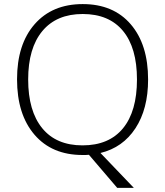

<svg xmlns="http://www.w3.org/2000/svg" viewBox="-20 -745 804 935"><path d="M701.2 -357.9Q701.2 -214.4 639.6 -120.4Q578.1 -26.4 469.2 0L631.8 169.9H550.8L413.1 8.8L397 9.8H381.8Q232.9 9.8 147.9 -89.1Q63 -188 63 -358.9Q63 -529.3 148.7 -627.2Q234.4 -725.1 382.8 -725.1Q532.2 -725.1 616.7 -626.7Q701.2 -528.3 701.2 -357.9ZM117.2 -357.9Q117.2 -204.6 185.5 -120.8Q253.9 -37.1 381.8 -37.1Q510.7 -37.1 578.9 -120.1Q647 -203.1 647 -357.9Q647 -512.2 578.9 -594.5Q510.7 -676.8 382.8 -676.8Q255.4 -676.8 186.3 -593.8Q117.2 -510.7 117.2 -357.9Z"/></svg>

Font: Zoram GWebM Light
Style: Regular
Weight: 300
Foundry: Ascender Corporation
Version: Version 1.000